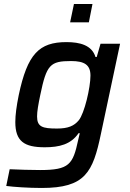

<svg xmlns="http://www.w3.org/2000/svg" viewBox="-20 -727 646 953"><path d="M347 -707 328 -616H421L439 -707ZM187 206C403 206 441 129 481 -63L576 -510H479L460 -444H454C436 -503 376 -518 310 -518C174 -518 116 -459 73 -255C62 -201 56 -156 56 -121C56 -26 100 4 202 4C274 4 332 -10 370 -66H376C374 -59 371 -44 368 -32C342 89 324 117 179 117C134 117 70 115 28 113L11 196C48 201 122 206 187 206ZM263 -89C191 -89 164 -97 164 -149C164 -174 170 -208 180 -256C211 -406 229 -424 333 -424C399 -424 429 -405 429 -352C429 -292 399 -164 371 -130C348 -102 318 -89 263 -89Z"/></svg>

Font: Saira UNSAM Medium Italic
Style: Regular
Weight: 500
Italic angle: -12°
Designer: Hector Gatti with collaboration of the Omnibus-Type team
Foundry: Omnibus-Type
Version: Version 0.072;PS 000.072;hotconv 1.0.88;makeotf.lib2.5.64775